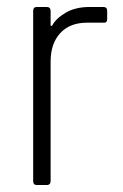

<svg xmlns="http://www.w3.org/2000/svg" viewBox="-20 -530 353 550"><path d="M114 0H85Q75 0 75 -12V-498Q75 -510 85 -510H114Q125 -510 125 -498V-456H129Q140 -477 168 -493.5Q196 -510 237 -510H276Q287 -510 287 -499V-475Q287 -464 276 -465H229Q180 -465 152.5 -435Q125 -405 125 -354V-12Q125 0 114 0Z"/></svg>

Font: Rajdhani
Style: Regular
Weight: 400
Designer: Satya Rajpurohit, Jyotish Sonowal
Foundry: Indian Type Foundry
Version: Version 1.201 February 1, 2022